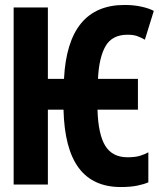

<svg xmlns="http://www.w3.org/2000/svg" viewBox="-20 -744 640 774"><path d="M467 10Q355 10 297.5 -67Q240 -144 236 -302H173V0H35V-714H173V-426H238Q253 -724 482 -724Q520 -724 551 -717Q582 -710 600 -700L564 -584Q550 -592 534.5 -598Q519 -604 494 -604Q432 -604 405.5 -558Q379 -512 375 -426H536V-302H373Q376 -202 404.5 -156Q433 -110 494 -110Q525 -110 544.5 -116Q564 -122 578 -130V-9Q560 -1 532.5 4.5Q505 10 467 10Z"/></svg>

Font: Noto Sans Mono ExtraBold
Style: Regular
Weight: 800
Designer: Monotype Design Team
Foundry: Monotype Imaging Inc.
Version: Version 2.014